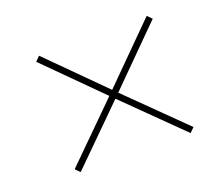

<svg xmlns="http://www.w3.org/2000/svg" viewBox="-77 -630 695 609"><g transform="rotate(-20 270.5 -325.5)"><path d="M102 -130 87 -145 270 -326 89 -507 104 -522 285 -341 468 -524 483 -509 300 -326 487 -142 472 -127 285 -311Z"/></g></svg>

Font: DM Serif Display
Style: Italic
Weight: 400
Italic angle: -12°
Designer: Colophon Foundry, Frank Grießhammer
Foundry: Colophon Foundry
Version: Version 5.100; ttfautohint (v1.8.2)